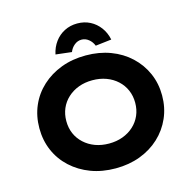

<svg xmlns="http://www.w3.org/2000/svg" viewBox="-129 -1051 1198 1192"><g transform="rotate(-15 470.0 -455.5)"><path d="M470.5 10Q383.3 10 311.6 -17Q239.9 -44 186.3 -93.3Q132.7 -142.6 104.1 -208.6Q75.4 -274.7 75.4 -352.9Q75.4 -431 104.1 -497.1Q132.7 -563.2 186.3 -612.5Q239.9 -661.7 311.6 -688.7Q383.3 -715.7 469.9 -715.7Q556.1 -715.7 628 -688.7Q700 -661.7 753.1 -612.2Q806.2 -562.7 835.3 -496.7Q864.4 -430.6 864.4 -353.4Q864.4 -275.7 835.3 -209.4Q806.2 -143 753.1 -93.5Q700 -44 628 -17Q556.1 10 470.5 10ZM469.9 -149.5Q518.2 -149.5 558.6 -164.5Q599.1 -179.5 629.1 -207.1Q659.2 -234.7 675.2 -271.8Q691.3 -308.8 691.3 -352.9Q691.3 -397 675.2 -434Q659.2 -471 629.1 -498.6Q599.1 -526.2 558.6 -541.2Q518.2 -556.2 469.9 -556.2Q421.7 -556.2 381.2 -541.2Q340.8 -526.2 310.5 -498.3Q280.2 -470.4 264.4 -433.4Q248.6 -396.4 248.6 -352.9Q248.6 -308.8 264.4 -272Q280.2 -235.3 310.5 -207.4Q340.8 -179.5 381.2 -164.5Q421.7 -149.5 469.9 -149.5ZM393.4 -757.9 290.7 -769.9Q300.3 -815.1 325.4 -849Q350.4 -883 387.7 -902Q424.9 -921.1 469.9 -921.1Q515.9 -921.1 552.7 -902Q589.4 -883 614.7 -849Q640 -815.1 649.2 -769.9L546.4 -757.9Q536.6 -783.5 515.9 -800.3Q495.2 -817.1 469.9 -817.1Q444.7 -817.1 424 -800.3Q403.3 -783.5 393.4 -757.9Z"/></g></svg>

Font: Lexend Exa
Style: Regular
Weight: 400
Designer: Bonnie Shaver-Troup, Thomas Jockin
Foundry: Lexend
Version: Version 1.007